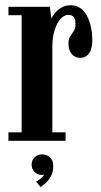

<svg xmlns="http://www.w3.org/2000/svg" viewBox="-20 -550 394 750"><path d="M13 0V-33H64.5V-490.5H13V-523.5H174.5L181 -476.5Q183 -484 192.8 -496.8Q202.5 -509.5 218.5 -519.5Q234.5 -529.5 255.5 -529.5Q284 -529.5 302.8 -511Q321.5 -492.5 331 -461Q340.5 -429.5 340.5 -392Q340.5 -359 327.8 -341.5Q315 -324 293 -324Q272.5 -324 260 -339Q247.5 -354 247.5 -380Q247.5 -397.5 254.5 -408.2Q261.5 -419 268.2 -429.2Q275 -439.5 275 -455Q275 -474 268.2 -483Q261.5 -492 246.5 -492Q231.5 -492 217.2 -477Q203 -462 193.8 -433.8Q184.5 -405.5 184.5 -366.5V-33H236V0ZM139 181 121 159.5Q127.5 156.5 138.5 148Q149.5 139.5 152.5 131Q150 133.5 144 133.5Q127 133.5 115.2 121.8Q103.5 110 103.5 93Q103.5 76 115.5 64.5Q127.5 53 144 53Q162.5 53 175.2 64.5Q188 76 188 98.5Q188 121.5 179.2 137.8Q170.5 154 158.8 164.5Q147 175 139 181Z"/></svg>

Font: Imbue 24pt
Style: Bold
Weight: 700
Designer: Tyler Finck
Foundry: Etcetera Type Company
Version: Version 1.102